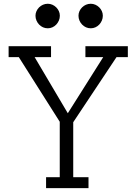

<svg xmlns="http://www.w3.org/2000/svg" viewBox="-20 -981 701 1001"><path d="M587.4 -683.1 361.8 -343.8V-57.1H441.4V0H220.2V-57.1H291.5V-346.2L78.1 -683.1H24.9V-740.2H246.1V-683.1H160.6L333.5 -390.6L518.1 -683.1H425.3V-740.2H646.5V-683.1ZM229 -833.5Q215.8 -833.5 204.3 -838.6Q192.9 -843.8 184.1 -852.8Q175.3 -861.8 170.2 -873.8Q165 -885.7 165 -898.9Q165 -911.6 170.2 -922.9Q175.3 -934.1 183.8 -942.6Q192.4 -951.2 204.1 -956.3Q215.8 -961.4 229 -961.4Q241.7 -961.4 253.2 -956.3Q264.6 -951.2 273.2 -942.6Q281.7 -934.1 286.9 -922.9Q292 -911.6 292 -898.9Q292 -885.7 286.9 -873.8Q281.7 -861.8 273.2 -852.8Q264.6 -843.8 253.2 -838.6Q241.7 -833.5 229 -833.5ZM453.1 -833.5Q439.9 -833.5 428.5 -838.6Q417 -843.8 408.2 -852.8Q399.4 -861.8 394.3 -873.8Q389.2 -885.7 389.2 -898.9Q389.2 -911.6 394.3 -922.9Q399.4 -934.1 408 -942.6Q416.5 -951.2 428.2 -956.3Q439.9 -961.4 453.1 -961.4Q465.8 -961.4 477.3 -956.3Q488.8 -951.2 497.3 -942.6Q505.9 -934.1 511 -922.9Q516.1 -911.6 516.1 -898.9Q516.1 -885.7 511 -873.8Q505.9 -861.8 497.3 -852.8Q488.8 -843.8 477.3 -838.6Q465.8 -833.5 453.1 -833.5Z"/></svg>

Font: Twentytwelve Slab Light
Style: TwentytwelveSlab
Weight: 300
Designer: Domenico Catapano
Version: Version 1.00 2012